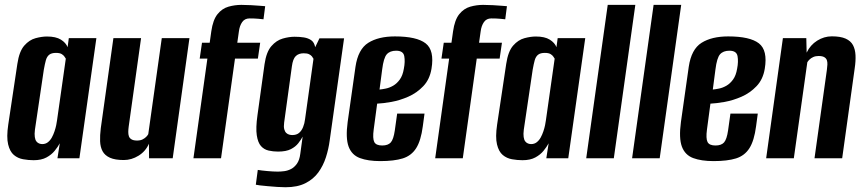

<svg xmlns="http://www.w3.org/2000/svg" viewBox="-20 -652 3555 791"><path d="M118.5 8Q97.2 8 75.4 4.1Q53.6 0.3 37.1 -13.6Q20.6 -27.5 13.5 -57.2Q6.3 -86.8 14 -138.7L51.5 -388.8Q59.1 -440.3 80 -464.1Q100.9 -487.9 126.6 -494.7Q152.3 -501.6 173.5 -501.6Q210.3 -501.6 230.9 -488.7Q251.5 -475.8 258.5 -457.7L263.5 -495H377.1L307.1 0H216.7L226.3 -61.6Q218.3 -46.8 205.3 -30.8Q192.4 -14.8 171.5 -3.4Q150.6 8 118.5 8ZM154 -58.4Q167.4 -58.4 177.1 -65.9Q186.8 -73.4 193.5 -85.4Q200.1 -97.5 204.6 -111Q209.2 -124.6 211.6 -136.5Q214 -148.5 215 -156.5L251.1 -410.4Q249.1 -413.3 245.5 -418.9Q242 -424.5 234 -429.3Q226.1 -434.1 210.6 -434.1Q192.5 -434.1 182.9 -426.6Q173.3 -419.1 169 -404Q164.8 -388.9 160.5 -364.7L123.9 -117.6Q121.6 -99.3 123.4 -87.5Q125.1 -75.6 129.9 -69.5Q134.7 -63.4 141.1 -60.9Q147.4 -58.4 154 -58.4Z M490.1 7.3Q454.2 7.3 433.1 -2.1Q412 -11.6 402.6 -28.9Q393.3 -46.2 392.4 -70.2Q391.5 -94.2 395.2 -123.7L447.2 -495H561.2L510.2 -130.6Q508.6 -118.9 508.5 -108.6Q508.3 -98.4 511.1 -90.4Q513.9 -82.5 522 -77.8Q530 -73 544.5 -73Q558 -73 567.1 -77.5Q576.1 -82 582 -87.9Q587.9 -93.8 590.8 -99.3L646.5 -495H760.5L691.5 0H594.1L593.6 -59.9Q579.7 -28.3 550.7 -10.5Q521.8 7.3 490.1 7.3Z M776.9 0 834.4 -410.6H802.7L812.2 -476H843.9L850.5 -522.8Q857.2 -570.2 876.1 -593.6Q894.9 -617 921.3 -624.5Q947.6 -631.9 974.3 -631.9Q994.1 -631.9 1014.8 -630.7Q1035.4 -629.5 1051.5 -628.2Q1067.6 -626.9 1072.5 -626.5L1065.5 -572.5Q1061.3 -573.1 1045.1 -574.6Q1029 -576.1 1008 -576.1Q988.2 -576.1 977.7 -561Q967.1 -545.8 964.2 -522.5L957.6 -476H1051.9L1042.4 -410.6H948.1L890.6 0Z M1156 119.4Q1141.6 119.4 1121.9 118.1Q1102.2 116.7 1083.2 115Q1064.2 113.4 1050.5 111.7Q1036.9 110 1033.9 109L1042 48Q1055.8 50.4 1081.1 52.7Q1106.4 55 1124.4 55Q1136.4 55 1150.7 53.2Q1165.1 51.4 1179 44.3Q1192.8 37.2 1203.3 22.4Q1213.9 7.6 1217.1 -18.2L1226.8 -89Q1220.2 -76.6 1209 -62.1Q1197.8 -47.6 1178.4 -37.6Q1158.9 -27.5 1125.4 -27.5Q1105.3 -27.5 1086.7 -31.7Q1068 -35.9 1055.2 -50.2Q1042.5 -64.4 1037.9 -94.5Q1033.3 -124.7 1040.7 -177.2L1069.9 -387.8Q1077.2 -438.1 1098 -461.9Q1118.7 -485.7 1144.9 -493.2Q1171 -500.6 1193.5 -500.6Q1214.5 -500.6 1232 -497.8Q1249.6 -495 1262.2 -486.3Q1274.8 -477.5 1278.5 -457.5L1296 -494H1397.5L1338.3 -73.5Q1333.7 -38 1322.6 -3.7Q1311.5 30.7 1291.3 58.5Q1271 86.3 1238.1 102.8Q1205.3 119.4 1156 119.4ZM1184 -95.6Q1201.4 -95.6 1211.9 -104.3Q1222.4 -113 1228.6 -128.3Q1234.8 -143.5 1236.8 -161.2L1271.5 -409.8Q1269.1 -414.6 1265.1 -419.7Q1261 -424.8 1253.2 -428.7Q1245.5 -432.5 1231 -432.5Q1210.6 -432.5 1198.5 -420.9Q1186.5 -409.3 1182.5 -378.6L1150.6 -147Q1148.3 -130 1151 -119.7Q1153.8 -109.4 1159.3 -104.3Q1164.7 -99.2 1171.4 -97.4Q1178 -95.6 1184 -95.6Z M1546.7 11.7Q1496.2 11.7 1462.7 -0.8Q1429.2 -13.3 1416.2 -48.1Q1403.3 -83 1412.3 -149.6L1444.5 -376.8Q1455.2 -449.2 1497.2 -475.6Q1539.2 -502 1607 -502Q1696.7 -502 1733.5 -473.4Q1770.3 -444.8 1757.7 -369Q1750.5 -325 1724 -297.2Q1697.6 -269.3 1662.4 -253.8Q1627.1 -238.3 1592.3 -232.1Q1557.5 -226 1533.8 -225L1519.5 -118Q1514.6 -81.5 1521.9 -67Q1529.2 -52.6 1554.5 -52.6Q1578.7 -52.6 1590 -65.3Q1601.2 -78.1 1606.5 -114.5L1616.2 -183.9H1728.9L1721.9 -131.9Q1714.2 -72.7 1694.6 -41.7Q1675 -10.6 1639.3 0.6Q1603.6 11.7 1546.7 11.7ZM1543.6 -283.1Q1554.6 -284.1 1569.7 -287.2Q1584.8 -290.3 1599.9 -299Q1615 -307.7 1627.1 -324.4Q1639.2 -341.1 1643.8 -369Q1649.6 -398.4 1645.5 -420.7Q1641.4 -443.1 1612.1 -443.1Q1586.5 -443.1 1573.4 -428.3Q1560.4 -413.5 1554.5 -366Z M1772.9 0 1830.4 -410.6H1798.7L1808.2 -476H1839.9L1846.5 -522.8Q1853.2 -570.2 1872.1 -593.6Q1890.9 -617 1917.3 -624.5Q1943.6 -631.9 1970.3 -631.9Q1990.1 -631.9 2010.8 -630.7Q2031.4 -629.5 2047.5 -628.2Q2063.6 -626.9 2068.5 -626.5L2061.5 -572.5Q2057.3 -573.1 2041.1 -574.6Q2025 -576.1 2004 -576.1Q1984.2 -576.1 1973.7 -561Q1963.1 -545.8 1960.2 -522.5L1953.6 -476H2047.9L2038.4 -410.6H1944.1L1886.6 0Z M2132.5 8Q2111.2 8 2089.4 4.1Q2067.6 0.3 2051.1 -13.6Q2034.6 -27.5 2027.5 -57.2Q2020.3 -86.8 2028 -138.7L2065.5 -388.8Q2073.1 -440.3 2094 -464.1Q2114.9 -487.9 2140.6 -494.7Q2166.3 -501.6 2187.5 -501.6Q2224.3 -501.6 2244.9 -488.7Q2265.5 -475.8 2272.5 -457.7L2277.5 -495H2391.1L2321.1 0H2230.7L2240.3 -61.6Q2232.3 -46.8 2219.3 -30.8Q2206.4 -14.8 2185.5 -3.4Q2164.6 8 2132.5 8ZM2168 -58.4Q2181.4 -58.4 2191.1 -65.9Q2200.8 -73.4 2207.5 -85.4Q2214.1 -97.5 2218.6 -111Q2223.2 -124.6 2225.6 -136.5Q2228 -148.5 2229 -156.5L2265.1 -410.4Q2263.1 -413.3 2259.5 -418.9Q2256 -424.5 2248 -429.3Q2240.1 -434.1 2224.6 -434.1Q2206.5 -434.1 2196.9 -426.6Q2187.3 -419.1 2183 -404Q2178.8 -388.9 2174.5 -364.7L2137.9 -117.6Q2135.6 -99.3 2137.4 -87.5Q2139.1 -75.6 2143.9 -69.5Q2148.7 -63.4 2155.1 -60.9Q2161.4 -58.4 2168 -58.4Z M2395.1 0 2483.7 -631.9H2597.4L2508.8 0Z M2584.1 0 2672.7 -631.9H2786.4L2697.8 0Z M2919.7 11.7Q2869.2 11.7 2835.7 -0.8Q2802.2 -13.3 2789.2 -48.1Q2776.3 -83 2785.3 -149.6L2817.5 -376.8Q2828.2 -449.2 2870.2 -475.6Q2912.2 -502 2980 -502Q3069.7 -502 3106.5 -473.4Q3143.3 -444.8 3130.7 -369Q3123.5 -325 3097 -297.2Q3070.6 -269.3 3035.4 -253.8Q3000.1 -238.3 2965.3 -232.1Q2930.5 -226 2906.8 -225L2892.5 -118Q2887.6 -81.5 2894.9 -67Q2902.2 -52.6 2927.5 -52.6Q2951.7 -52.6 2963 -65.3Q2974.2 -78.1 2979.5 -114.5L2989.2 -183.9H3101.9L3094.9 -131.9Q3087.2 -72.7 3067.6 -41.7Q3048 -10.6 3012.3 0.6Q2976.6 11.7 2919.7 11.7ZM2916.6 -283.1Q2927.6 -284.1 2942.7 -287.2Q2957.8 -290.3 2972.9 -299Q2988 -307.7 3000.1 -324.4Q3012.2 -341.1 3016.8 -369Q3022.6 -398.4 3018.5 -420.7Q3014.4 -443.1 2985.1 -443.1Q2959.5 -443.1 2946.4 -428.3Q2933.4 -413.5 2927.5 -366Z M3136.4 0 3205.4 -495H3301.8L3303.2 -435.1Q3318.2 -466.7 3346.6 -484.5Q3375.1 -502.3 3406.8 -502.3Q3442.6 -502.3 3463.8 -492.9Q3484.9 -483.4 3494.1 -466.1Q3503.3 -448.8 3504.5 -424.8Q3505.7 -400.8 3501.3 -371.3L3449.6 0H3335.6L3386.6 -364.4Q3388.3 -375.8 3388.7 -386.1Q3389.2 -396.3 3386.5 -404.1Q3383.7 -411.9 3375.7 -416.6Q3367.8 -421.3 3352.3 -421.3Q3339.8 -421.3 3330.4 -417Q3321 -412.7 3315.2 -406.9Q3309.3 -401.2 3306 -395.7L3250.4 0Z"/></svg>

Font: Alumni Sans Thin
Style: Italic
Weight: 100
Italic angle: -8°
Designer: Robert E. Leuschke
Foundry: Robert E. Leuschke
Version: Version 1.016